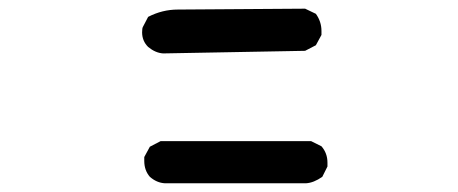

<svg xmlns="http://www.w3.org/2000/svg" viewBox="-20 -591 1040 436"><path d="M307.6 -225.6Q307.6 -228.5 307.6 -234.4L320.3 -257.8L344.7 -270.5H686.5L710 -258.8Q723.6 -243.2 723.6 -221.7Q723.6 -218.8 723.6 -212.9L711.9 -189.5Q692.4 -175.8 674.8 -174.8H354.5Q335.9 -175.8 320.3 -189.5Q307.6 -204.1 307.6 -225.6ZM316.4 -484.4Q302.7 -498 302.7 -517.6Q302.7 -527.3 304.7 -530.3L316.4 -552.7Q348.6 -569.3 383.8 -569.3L672.9 -571.3L697.3 -559.6Q710 -542 710 -520.5Q710 -517.6 710 -511.7L697.3 -488.3L672.9 -475.6L350.6 -469.7Q333 -470.7 316.4 -484.4Z"/></svg>

Font: JasonHandwriting2
Style: SemiBold
Weight: 600
Version: Version 1.04.7